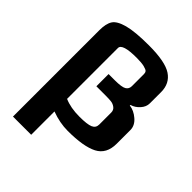

<svg xmlns="http://www.w3.org/2000/svg" viewBox="-230 -788 1089 1089"><g transform="rotate(45 314.5 -243.5)"><path d="M589 -245C589 -269 578.2 -290.3 556.5 -309C534.8 -327.7 512 -338.3 488 -341L489 -346C507.7 -351.3 524.2 -362 538.5 -378C552.8 -394 560 -411.3 560 -430V-520C560 -566 542.5 -600.7 507.5 -624C472.5 -647.3 411.3 -659 324 -659C250 -659 194 -653.8 156 -643.5C118 -633.2 93.2 -618.8 81.5 -600.5C69.8 -582.2 64 -555.3 64 -520V172H210V-15C254.7 1.7 298.3 10 341 10C425 10 487.3 -0.5 528 -21.5C568.7 -42.5 589 -80.3 589 -135ZM210 -524C210 -548 248 -560 324 -560C350.7 -560 371.3 -558.2 386 -554.5C400.7 -550.8 409.8 -546.7 413.5 -542C417.2 -537.3 419 -531.3 419 -524V-427C419 -411.7 412.8 -400.3 400.5 -393C388.2 -385.7 363.7 -382 327 -382H277V-284H352C370 -284 384.7 -283.3 396 -282C407.3 -280.7 417.8 -276.3 427.5 -269C437.2 -261.7 442 -251.3 442 -238V-142C442 -124 433.8 -111.5 417.5 -104.5C401.2 -97.5 372.3 -94 331 -94C283.7 -94 243.3 -101.3 210 -116Z"/></g></svg>

Font: Play
Style: Bold
Weight: 700
Designer: Jonas Hecksher
Foundry: Jonas Hecksher, Playtypeª, e-types AS
Version: Version 1.002